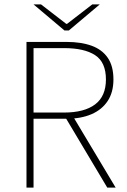

<svg xmlns="http://www.w3.org/2000/svg" viewBox="-20 -850 574 870"><path d="M100 0V-660H282Q347 -660 394.5 -643Q442 -626 468 -588.5Q494 -551 494 -490Q494 -432 468 -392.5Q442 -353 394.5 -332.5Q347 -312 282 -312H132V0ZM132 -340H270Q362 -340 411 -377Q460 -414 460 -490Q460 -568 411 -600Q362 -632 270 -632H132ZM466 0 274 -322 310 -324 504 0ZM272 -712 132 -830H166L280 -742H284L398 -830H432L292 -712Z"/></svg>

Font: SourceSans3VF
Style: Regular
Weight: 200
Designer: Paul D. Hunt
Foundry: Adobe
Version: Version 3.052;hotconv 1.1.0;makeotfexe 2.6.0